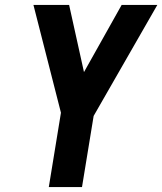

<svg xmlns="http://www.w3.org/2000/svg" viewBox="-20 -755 655 775"><path d="M177 0 226 -300 115 -735H259L319 -464L471 -735H615L358 -287L311 0Z"/></svg>

Font: Iosevka Aile Extrabold Oblique
Style: Regular
Weight: 800
Italic angle: -9°
Designer: Belleve Invis
Foundry: Belleve Invis
Version: Version 31.1.0; ttfautohint (v1.8.4)